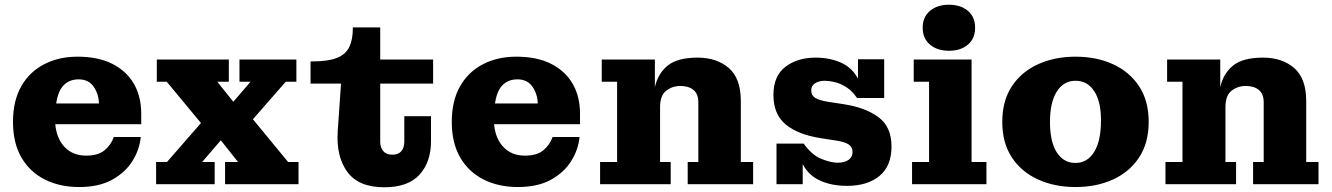

<svg xmlns="http://www.w3.org/2000/svg" viewBox="-20 -780 5639 813"><path d="M315 12Q233 12 169.5 -20Q106 -52 70.5 -113.5Q35 -175 35 -264Q35 -353 70 -414.5Q105 -476 167 -508Q229 -540 308 -540Q396 -540 456 -509.5Q516 -479 547 -425Q578 -371 578 -299V-254H214Q220 -192 254.5 -156.5Q289 -121 345 -121Q395 -121 422.5 -143.5Q450 -166 462 -200H576Q571 -147 541 -98.5Q511 -50 455 -19Q399 12 315 12ZM399 -342Q398 -382 376.5 -413Q355 -444 313 -444Q275 -444 250.5 -420Q226 -396 218 -342Z M641 0V-94H687L831 -259L686 -434H644V-528H949V-434H900L968 -349L1041 -434H994V-528H1235V-434H1190L1051 -275L1200 -94H1244V0H933V-94H988L915 -186L836 -94H889V0Z M1607 13Q1498 13 1450.5 -52.5Q1403 -118 1410 -224L1424 -426H1295V-520H1304Q1370 -520 1407 -535Q1444 -550 1459 -581Q1474 -612 1474 -660V-664H1590V-528H1814V-426H1590V-180Q1590 -155 1603 -140Q1616 -125 1641 -125Q1667 -125 1679.5 -140Q1692 -155 1692 -180V-288H1805V-182Q1805 -94 1756.5 -40.5Q1708 13 1607 13Z M2173 12Q2091 12 2027.5 -20Q1964 -52 1928.5 -113.5Q1893 -175 1893 -264Q1893 -353 1928 -414.5Q1963 -476 2025 -508Q2087 -540 2166 -540Q2254 -540 2314 -509.5Q2374 -479 2405 -425Q2436 -371 2436 -299V-254H2072Q2078 -192 2112.5 -156.5Q2147 -121 2203 -121Q2253 -121 2280.5 -143.5Q2308 -166 2320 -200H2434Q2429 -147 2399 -98.5Q2369 -50 2313 -19Q2257 12 2173 12ZM2257 -342Q2256 -382 2234.5 -413Q2213 -444 2171 -444Q2133 -444 2108.5 -420Q2084 -396 2076 -342Z M2521 0V-94H2593V-434H2528V-528H2753V-411Q2766 -469 2807.5 -502.5Q2849 -536 2934 -536Q3015 -536 3066 -492Q3117 -448 3117 -352V-94H3169V0H2892V-94H2937V-347Q2937 -382 2916.5 -399Q2896 -416 2861 -416Q2827 -416 2801 -396Q2775 -376 2775 -326V-94H2820V0Z M3268 0V-172H3383Q3418 -123 3458.5 -107Q3499 -91 3527 -91Q3556 -91 3573 -103Q3590 -115 3590 -136Q3590 -158 3572.5 -169Q3555 -180 3519 -185L3455 -195Q3359 -210 3307 -253Q3255 -296 3255 -378Q3255 -458 3305.5 -497Q3356 -536 3434 -536Q3493 -536 3540.5 -515Q3588 -494 3613 -447V-529H3724V-365H3609Q3589 -395 3563.5 -411Q3538 -427 3514 -432.5Q3490 -438 3473 -438Q3448 -438 3431.5 -427.5Q3415 -417 3415 -397Q3415 -376 3432 -365.5Q3449 -355 3486 -349L3551 -339Q3644 -325 3699.5 -284Q3755 -243 3755 -160Q3755 -77 3704 -35Q3653 7 3567 7Q3502 7 3453 -15Q3404 -37 3379 -85V0Z M3998 -565Q3949 -565 3918 -591Q3887 -617 3887 -663Q3887 -708 3918 -734Q3949 -760 3998 -760Q4048 -760 4078.5 -734Q4109 -708 4109 -663Q4109 -617 4078.5 -591Q4048 -565 3998 -565ZM3842 0V-94H3914V-434H3849V-528H4094V-94H4157V0Z M4534 12Q4446 12 4375.5 -20Q4305 -52 4264.5 -113.5Q4224 -175 4224 -264Q4224 -353 4264.5 -414.5Q4305 -476 4375.5 -508Q4446 -540 4534 -540Q4623 -540 4693 -508Q4763 -476 4803.5 -414.5Q4844 -353 4844 -264Q4844 -175 4803.5 -113.5Q4763 -52 4693 -20Q4623 12 4534 12ZM4534 -90Q4584 -90 4613 -136.5Q4642 -183 4642 -271Q4642 -351 4613 -394.5Q4584 -438 4534 -438Q4484 -438 4455 -392.5Q4426 -347 4426 -264Q4426 -179 4455 -134.5Q4484 -90 4534 -90Z M4915 0V-94H4987V-434H4922V-528H5147V-411Q5160 -469 5201.5 -502.5Q5243 -536 5328 -536Q5409 -536 5460 -492Q5511 -448 5511 -352V-94H5563V0H5286V-94H5331V-347Q5331 -382 5310.5 -399Q5290 -416 5255 -416Q5221 -416 5195 -396Q5169 -376 5169 -326V-94H5214V0Z"/></svg>

Font: Montagu Slab 16pt
Style: Bold
Weight: 700
Designer: Florian Karsten
Foundry: Florian Karsten
Version: Version 1.000; ttfautohint (v1.8.3)